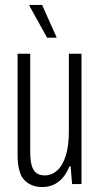

<svg xmlns="http://www.w3.org/2000/svg" viewBox="-20 -743 405 775"><path d="M150 12Q106 12 78.5 -16Q51 -44 51 -118V-526H102V-128Q102 -108 104.5 -91Q107 -74 113.5 -61Q120 -48 131.5 -41.5Q143 -35 162 -35Q188 -35 210 -54Q232 -73 245 -113Q258 -153 258 -213V-526H309V0H271L265 -71H260Q248 -41 230.5 -22.5Q213 -4 193 4Q173 12 150 12ZM209 -591H170L99 -719V-723H150Z"/></svg>

Font: Archivo ExtraCondensed ExtraLight
Style: Regular
Weight: 250
Width: 2
Designer: Hector Gatti
Foundry: Omnibus-Type
Version: Version 2.001